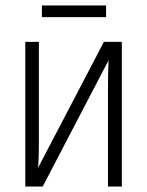

<svg xmlns="http://www.w3.org/2000/svg" viewBox="-20 -686 540 706"><path d="M73 0V-532H123V-171Q123 -144 122.5 -120.5Q122 -97 120 -69L362 -532H428V0H377V-355Q377 -383 377.5 -409.5Q378 -436 379 -464L137 0ZM134 -623V-666H370V-623Z"/></svg>

Font: Noto Sans Mono ExtraCondensed Light
Style: Regular
Weight: 300
Width: 2
Designer: Monotype Design Team
Foundry: Monotype Imaging Inc.
Version: Version 2.014; ttfautohint (v1.8.4.7-5d5b)